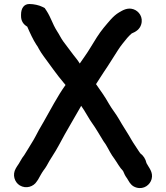

<svg xmlns="http://www.w3.org/2000/svg" viewBox="-20 -751 828 958"><path d="M85 -678V-671C85 -647.7 95.3 -630 116 -618C128 -589.9 146.1 -550.8 162 -527C166.7 -521 170.7 -514.3 174 -507C180.7 -495 188.7 -482.7 198 -470C230.1 -427.2 262.6 -379.1 297 -339L307 -327C265.6 -269.6 232.5 -203.3 197 -142L175 -104C161.8 -80.1 153.1 -60.9 139 -39C123.6 -15.1 115.8 0.7 101 23C86.1 40.9 78.9 60.5 65 79L59 89C39.9 121.4 53.1 158.6 78.5 174C110.2 193.2 147.7 179.7 163 155L170 145C180.8 126.4 186.1 114.7 198 98C208.9 85 218.5 66.3 227 51L242 27C264.2 -6.3 284.2 -46.4 304 -82C328 -125.2 355.4 -170 380 -214C382 -216.7 383.7 -219.7 385 -223C389.7 -215.7 394.3 -208.7 399 -202C411.3 -183.5 425.9 -155.5 438 -139C458.4 -111 477.7 -76.3 496 -47C512.7 -26.2 525.2 3.8 540 26L550 40C564.8 60.7 576.6 84.6 594 102C599.7 116.3 605.5 128 614 139L620 149C630 166.5 640.4 179.2 661 185C698.5 195.5 729 170.7 736.5 142.5C745.7 107.9 722.1 85.2 711 63C706.3 42.3 696 26 680 14C677.3 10.7 675 7.3 673 4C660.5 -16.1 646.8 -34.4 635 -55C620.4 -81.4 603 -106.9 588 -132L574 -156C557.8 -184.3 539.4 -205.3 523 -234C503.5 -269.4 482.1 -297.8 460 -330C460 -330.7 459.7 -331 459 -331C472.9 -351.8 484.9 -372.3 499 -393C520.9 -424.6 546.9 -467.7 568 -500C585.3 -527.2 597.6 -539.9 615 -562C622.5 -571.4 630 -577 637 -584C658.7 -592.7 676.7 -605.2 684 -627.5C696.4 -665.6 672.6 -696.1 645.5 -705C616.6 -714.4 593.1 -700.4 574 -689C543.6 -671.3 520.6 -639.5 497 -612C474.6 -584.9 451.7 -547.6 431 -513C413.5 -483.4 395.9 -460.8 378 -434C368.3 -450.2 355.7 -464.9 344 -480L320 -512C311.3 -523.3 303.3 -534 296 -544C283.4 -561.3 276.7 -577.5 265 -595C255.1 -609.9 242.5 -635.8 235 -654C223.4 -679.8 216.8 -691 203 -711L191 -717C175.6 -724.7 149.6 -731 126.5 -731C98.8 -731 85 -708.7 85 -678Z"/></svg>

Font: Smoothie
Style: Regular
Weight: 400
Foundry: Cannot Into Space Fonts
Version: Version 0.8